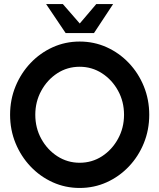

<svg xmlns="http://www.w3.org/2000/svg" viewBox="-20 -919 790 952"><path d="M375 13Q304 13 241.5 -15.2Q179 -43.5 131.5 -93.5Q84 -143.5 57 -209.2Q30 -275 30 -350Q30 -425 57 -490.8Q84 -556.5 131.5 -606.5Q179 -656.5 241.5 -684.8Q304 -713 375 -713Q446.5 -713 509 -684.8Q571.5 -656.5 619 -606.5Q666.5 -556.5 693.2 -490.8Q720 -425 720 -350Q720 -275 693.2 -209.2Q666.5 -143.5 619 -93.5Q571.5 -43.5 509 -15.2Q446.5 13 375 13ZM375 -112Q436 -112 485.8 -144.2Q535.5 -176.5 565.2 -230.8Q595 -285 595 -350Q595 -415.5 565.2 -469.5Q535.5 -523.5 485.5 -555.8Q435.5 -588 375 -588Q314 -588 264.2 -555.8Q214.5 -523.5 184.8 -469.2Q155 -415 155 -350Q155 -284.5 184.8 -230.5Q214.5 -176.5 264.5 -144.2Q314.5 -112 375 -112ZM305.5 -755 208.5 -899H291.5L375.5 -802.5L457.5 -899H541L446 -755Z"/></svg>

Font: Urbanist
Style: Bold
Weight: 700
Designer: Corey Hu
Foundry: Corey Hu
Version: Version 1.330; ttfautohint (v1.8.4.7-5d5b)